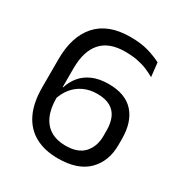

<svg xmlns="http://www.w3.org/2000/svg" viewBox="-157 -768 853 898"><g transform="rotate(30 270.0 -319.0)"><path d="M279.8 12.1Q207.4 12.1 156.2 -16.2Q104.9 -44.5 78 -100.4Q51 -156.3 51 -239.2V-391.5Q51 -514.7 111.8 -582.3Q172.5 -649.9 291.1 -649.9Q349.9 -649.9 390.8 -637.5Q431.7 -625.1 459.7 -610.3L468.1 -535.1Q446.7 -547.4 422.9 -557.2Q399.2 -566.9 370.3 -572.5Q341.4 -578.1 304.1 -578.1Q218.2 -578.1 175.8 -530.1Q133.3 -482.2 133.3 -389.2V-230.1Q133.3 -172.7 150.9 -134.2Q168.4 -95.7 201.4 -76.5Q234.4 -57.3 281.3 -57.3Q348.3 -57.3 380.5 -93.2Q412.7 -129.1 412.7 -185.1V-215.2Q412.7 -254.3 400.4 -282.7Q388 -311.1 361.1 -326.5Q334.2 -342 290.3 -342Q249.7 -342 217.5 -326.9Q185.2 -311.9 162.9 -284.1Q140.5 -256.3 129.5 -218.3L121.7 -288.7H136Q146.3 -322.6 168.6 -349.7Q190.9 -376.8 227 -392.7Q263.2 -408.5 313.9 -408.5Q403.9 -408.5 449.3 -358.1Q494.6 -307.6 494.6 -216.6V-183.9Q494.6 -95.4 440.5 -41.6Q386.3 12.1 279.8 12.1Z"/></g></svg>

Font: Anek Tamil Medium
Style: Regular
Weight: 500
Designer: Aadarsh Rajan (Tamil), Yesha Goshar (Latin)
Foundry: Ek Type
Version: Version 1.003